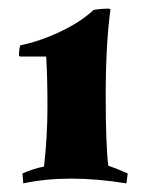

<svg xmlns="http://www.w3.org/2000/svg" viewBox="-20 -766 356 445"><path d="M82 -380Q90 -449 90 -518.5Q90 -588 87 -635H26L24 -637Q24 -652 27 -661Q72 -670 119.5 -692.5Q167 -715 197 -743Q215 -746 233 -746L236 -744Q225 -663 225 -545.5Q225 -428 231 -382Q249 -376 276 -364L273 -341Q205 -352 145 -352Q85 -352 34 -341L32 -364Q57 -375 82 -380Z"/></svg>

Font: Almendra
Style: Bold
Weight: 700
Designer: Ana Sanfelippo
Foundry: Ana Sanfelippo
Version: Version 1.004